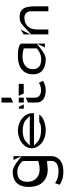

<svg xmlns="http://www.w3.org/2000/svg" viewBox="832 -1504 869 2573"><g transform="rotate(-90 1266.5 -217.5)"><path d="M460 -364 366 -435C339 -454 291 -482 252 -482C134 -482 48 -421 48 -268C48 -91 152 -12 282 -12C304 -12 330 -17 364 -20H365H396V40C396 104 336 132 262 132C210 132 166 129 98 86L77 149C148 193 201 197 262 197C400 197 461 118 461 35V-471H409ZM386 -358 389 -355 395 -344V-140L376 -134C356 -128 320 -121 282 -121C202 -121 117 -166 117 -287C117 -399 185 -420 255 -420C318 -420 367 -377 386 -358Z M802 -348C864 -348 919 -333 952 -299L1001 -253H603L651 -300C682 -331 739 -348 802 -348ZM802 -39C913 -39 991 -81 1018 -126H917C885 -99 833 -102 802 -102C740 -102 683 -119 652 -149L603 -196H1036V-218C1036 -322 935 -412 802 -412C670 -412 566 -325 566 -226C566 -218 567 -210 568 -203C582 -114 680 -39 802 -39Z M1179 -278V-159C1181 -88 1234 -39 1347 -39C1401 -39 1445 -61 1470 -77L1443 -131C1422 -117 1389 -102 1347 -102C1287 -102 1244 -128 1244 -183V-306ZM1301 -334H1429V-401H1268ZM1244 -507V-632H1179V-475ZM1122 -399H1097V-333H1154ZM1179 -401V-333H1244V-401Z M1875 -87 1969 -158V-359C1969 -399 1889 -412 1816 -412H1791C1660 -412 1557 -347 1557 -209C1557 -90 1642 -39 1761 -39C1801 -39 1842 -64 1875 -87ZM1885 -339 1904 -334V-158L1895 -151C1877 -136 1827 -100 1764 -100C1697 -100 1626 -117 1626 -211C1626 -315 1715 -350 1791 -350C1826 -350 1861 -346 1885 -339ZM1969 -158 1970 -159 1969 -157ZM1917 -50H1969V-157Z M2092 -4H2158V-158C2158 -200 2169 -251 2206 -286C2230 -309 2266 -325 2318 -325C2373 -325 2402 -285 2402 -235V-4H2468V-158C2468 -268 2467 -389 2326 -389C2258 -389 2233 -364 2196 -331L2092 -235ZM2157 -377 2092 -334V-244Z"/></g></svg>

Font: Charger Static
Style: 2
Weight: 1000
Designer: Jasper
Foundry: KineticPlasma Fonts/Cannot Into Space Fonts
Version: Version 1.1